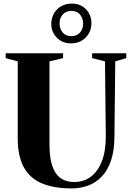

<svg xmlns="http://www.w3.org/2000/svg" viewBox="-20 -1039 730 1067"><path d="M378.5 8Q280 8 213 -20Q146 -48 112.2 -109.8Q78.5 -171.5 78.5 -271.5V-698L11.5 -716V-743H330.5V-716L255 -698V-239Q255 -180.5 264.2 -140.2Q273.5 -100 291.2 -75Q309 -50 334.8 -38.8Q360.5 -27.5 393 -27.5Q444 -27.5 483.2 -55.8Q522.5 -84 545.2 -140.5Q568 -197 568 -281.5L563.5 -698L492 -716V-743H682V-716L620.5 -698L616 -283.5Q616 -202.5 596.8 -146.5Q577.5 -90.5 544.2 -56.5Q511 -22.5 468.2 -7.2Q425.5 8 378.5 8ZM374.5 -798Q326.5 -798 295.8 -829.5Q265 -861 265 -905.5Q265.5 -955 297.5 -987Q329.5 -1019 380 -1019Q427.5 -1019 457.8 -987.5Q488 -956 488 -911Q488 -862.5 456 -830.2Q424 -798 374.5 -798ZM376.5 -838Q406 -838 424 -857.5Q442 -877 442 -908Q442 -936 425.5 -957.2Q409 -978.5 376.5 -978.5Q347.5 -978.5 329.2 -959Q311 -939.5 311 -908.5Q311 -880.5 327.8 -859.2Q344.5 -838 376.5 -838Z"/></svg>

Font: Merriweather 120pt ExtraBold
Style: Regular
Weight: 800
Version: Version 2.100